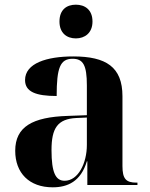

<svg xmlns="http://www.w3.org/2000/svg" viewBox="-20 -790 639 820"><path d="M304 -626C342 -626 375 -649 375 -698C375 -749 342 -770 304 -770C265 -770 234 -749 234 -698C234 -649 265 -626 304 -626ZM205 10C269 10 325 -15 351 -101H353V0H567V-10H563C518 -10 503 -26 503 -81V-379C503 -504 433 -549 293 -549C180 -549 87 -520 87 -448C87 -398 133 -380 222 -380C222 -501 237 -539 290 -539C335 -539 351 -512 351 -425V-298L269 -295C119 -290 45 -249 45 -146C45 -51 105 10 205 10ZM256 -18C218 -18 200 -52 200 -149C200 -243 226 -282 306 -286L351 -288V-171C351 -93 314 -18 256 -18Z"/></svg>

Font: Noto Serif Display
Style: Bold
Weight: 700
Designer: Monotype Design Team
Foundry: Monotype Imaging Inc.
Version: Version 2.009